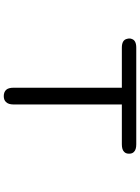

<svg xmlns="http://www.w3.org/2000/svg" viewBox="121 -863 758 1040"><g transform="rotate(90 500.0 -343.0)"><path d="M455.1 -38.1Q455.1 -8.8 467.3 3.4Q479.5 15.6 500.5 15.6Q521.5 15.6 532.2 3.9Q545.9 -8.8 545.9 -38.1V-624H761.7Q791 -624 802.7 -636.7Q812.5 -645.5 812.5 -663.1Q812.5 -680.7 802.7 -689.5Q791 -702.1 761.7 -702.1H238.3Q199.2 -702.1 191.4 -678.7Q188.5 -672.9 188.5 -665.5Q188.5 -658.2 190.4 -652.3Q196.3 -624 238.3 -624H455.1Z"/></g></svg>

Font: FakePearl
Style: Light
Weight: 350
Version: Version 1.2